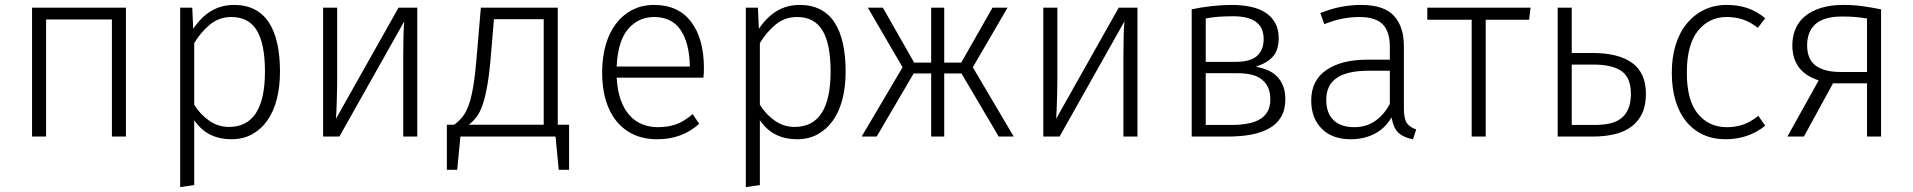

<svg xmlns="http://www.w3.org/2000/svg" viewBox="-20 -554 7762 779"><path d="M434 0V-475H167V0H110V-523H491V0Z M764 -437Q796 -485 837 -509.5Q878 -534 930 -534Q978 -534 1013.5 -515.5Q1049 -497 1071.5 -462Q1094 -427 1105 -377Q1116 -327 1116 -264Q1116 -202 1103 -151.5Q1090 -101 1064.5 -65Q1039 -29 1002.5 -9Q966 11 918 11Q872 11 834.5 -7Q797 -25 768 -66V197L711 205V-523H760ZM768 -129Q792 -90 828.5 -64.5Q865 -39 909 -39Q1055 -39 1055 -264Q1055 -376 1022 -430.5Q989 -485 919 -485Q869 -485 831.5 -454Q794 -423 768 -379Z M1673 -523V0H1616V-326Q1616 -376 1617 -408.5Q1618 -441 1620 -467L1357 0H1291V-523H1348V-231Q1348 -214 1347.5 -192Q1347 -170 1346.5 -147.5Q1346 -125 1345 -105Q1344 -85 1343 -72L1597 -523Z M1823 -48Q1842 -62 1856.5 -80Q1871 -98 1882 -128.5Q1893 -159 1901 -208.5Q1909 -258 1915 -335L1931 -523H2243V-48H2289V135H2247L2234 0H1848L1835 135H1793V-48ZM1984 -476 1972 -332Q1966 -258 1957.5 -209Q1949 -160 1938 -128.5Q1927 -97 1913 -79Q1899 -61 1882 -48H2186V-476Z M2482 -239Q2485 -186 2498.5 -148.5Q2512 -111 2534.5 -86Q2557 -61 2586.5 -49.5Q2616 -38 2649 -38Q2691 -38 2724 -50Q2757 -62 2790 -91L2817 -52Q2748 11 2647 11Q2593 11 2551.5 -8Q2510 -27 2481.5 -62Q2453 -97 2438 -147Q2423 -197 2423 -259Q2423 -321 2437.5 -371.5Q2452 -422 2479.5 -458Q2507 -494 2546 -514Q2585 -534 2634 -534Q2732 -534 2784 -465.5Q2836 -397 2836 -277Q2836 -268 2835.5 -257.5Q2835 -247 2834 -239ZM2634 -485Q2571 -485 2529 -437Q2487 -389 2482 -284H2779Q2777 -381 2741 -433Q2705 -485 2634 -485Z M3059 -437Q3091 -485 3132 -509.5Q3173 -534 3225 -534Q3273 -534 3308.5 -515.5Q3344 -497 3366.5 -462Q3389 -427 3400 -377Q3411 -327 3411 -264Q3411 -202 3398 -151.5Q3385 -101 3359.5 -65Q3334 -29 3297.5 -9Q3261 11 3213 11Q3167 11 3129.5 -7Q3092 -25 3063 -66V197L3006 205V-523H3055ZM3063 -129Q3087 -90 3123.5 -64.5Q3160 -39 3204 -39Q3350 -39 3350 -264Q3350 -376 3317 -430.5Q3284 -485 3214 -485Q3164 -485 3126.5 -454Q3089 -423 3063 -379Z M3811 -523V-300H3880L4007 -523H4068L3927 -281L4093 0H4032L3881 -256H3811V0H3758V-256H3687L3537 0H3476L3642 -281L3501 -523H3562L3689 -300H3758V-523Z M4595 -523V0H4538V-326Q4538 -376 4539 -408.5Q4540 -441 4542 -467L4279 0H4213V-523H4270V-231Q4270 -214 4269.5 -192Q4269 -170 4268.5 -147.5Q4268 -125 4267 -105Q4266 -85 4265 -72L4519 -523Z M4815 -516Q4850 -524 4894 -529Q4938 -534 4977 -534Q5019 -534 5054.5 -526.5Q5090 -519 5115 -502.5Q5140 -486 5154 -460.5Q5168 -435 5168 -399Q5168 -351 5144.5 -324.5Q5121 -298 5078 -285V-283Q5103 -278 5124 -269Q5145 -260 5161 -244Q5177 -228 5186 -205Q5195 -182 5195 -151Q5195 -109 5178 -80Q5161 -51 5130 -33.5Q5099 -16 5057 -8Q5015 0 4964 0H4815ZM4872 -257V-47H4975Q5010 -47 5039 -52Q5068 -57 5089 -68.5Q5110 -80 5122 -100Q5134 -120 5134 -150Q5134 -180 5124.5 -200Q5115 -220 5097.5 -233Q5080 -246 5056 -251.5Q5032 -257 5003 -257ZM4872 -303H4993Q5053 -303 5080 -327Q5107 -351 5107 -396Q5107 -488 4983 -488Q4950 -488 4923.5 -486Q4897 -484 4872 -479Z M5626 -78Q5598 -31 5555 -10Q5512 11 5461 11Q5385 11 5342.5 -32Q5300 -75 5300 -146Q5300 -228 5361.5 -270Q5423 -312 5529 -312H5619V-364Q5619 -426 5590 -455.5Q5561 -485 5494 -485Q5465 -485 5430.5 -479Q5396 -473 5353 -456L5337 -501Q5385 -520 5425 -527Q5465 -534 5502 -534Q5595 -534 5635.5 -490Q5676 -446 5676 -367V-114Q5676 -71 5688.5 -54Q5701 -37 5726 -29L5713 11Q5678 5 5656 -13.5Q5634 -32 5626 -77ZM5619 -267H5532Q5447 -267 5404 -238Q5361 -209 5361 -149Q5361 -95 5390.5 -66.5Q5420 -38 5475 -38Q5524 -38 5560.5 -64Q5597 -90 5619 -133Z M5951 0V-474H5771V-523H6190L6184 -474H6008V0Z M6300 0V-523H6357V-339H6441Q6547 -339 6602.5 -298.5Q6658 -258 6658 -173Q6658 -126 6642.5 -93.5Q6627 -61 6599 -40Q6571 -19 6531 -9.5Q6491 0 6442 0ZM6451 -47Q6484 -47 6511 -53Q6538 -59 6557 -73.5Q6576 -88 6586.5 -112.5Q6597 -137 6597 -173Q6597 -239 6559 -265.5Q6521 -292 6446 -292H6357V-47Z M7112 -441Q7083 -464 7052.5 -474.5Q7022 -485 6986 -485Q6914 -485 6869 -429Q6824 -373 6824 -259Q6824 -146 6869 -92Q6914 -38 6986 -38Q7022 -38 7052.5 -48.5Q7083 -59 7114 -84L7142 -44Q7109 -17 7068 -3Q7027 11 6982 11Q6931 11 6890.5 -7.5Q6850 -26 6821.5 -61Q6793 -96 6778 -146Q6763 -196 6763 -259Q6763 -321 6778.5 -371.5Q6794 -422 6823.5 -458Q6853 -494 6894 -514Q6935 -534 6986 -534Q7031 -534 7069 -521.5Q7107 -509 7142 -480Z M7359 -228Q7305 -245 7278.5 -281Q7252 -317 7252 -370Q7252 -406 7264.5 -436Q7277 -466 7302.5 -487.5Q7328 -509 7367 -521.5Q7406 -534 7459 -534Q7500 -534 7536.5 -529Q7573 -524 7612 -516V0H7555V-216H7417L7299 0H7232ZM7555 -479Q7524 -484 7502 -485.5Q7480 -487 7454 -487Q7415 -487 7387.5 -478.5Q7360 -470 7343.5 -454Q7327 -438 7319.5 -416.5Q7312 -395 7312 -370Q7312 -314 7346.5 -288Q7381 -262 7447 -262H7555Z"/></svg>

Font: Jldddboxgfspflltxgxzjzlszac
Style: Regular
Weight: 300
Designer: Carrois Corporate & Edenspiekermann
Foundry: Carrois Corporate GbR & Edenspiekermann AG
Version: Version 2.001